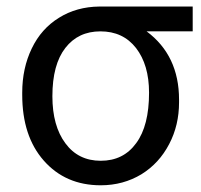

<svg xmlns="http://www.w3.org/2000/svg" viewBox="-20 -548 606 578"><path d="M560.1 -528.3H278.8C233.4 -527.8 192.9 -516.6 157.7 -494.6C122.1 -472.7 94.7 -441.9 75.7 -402.3C56.6 -362.8 46.9 -318.4 46.9 -269V-262.7C46.9 -179.7 68.4 -113.8 111.8 -64.5C155.3 -15.1 212.4 9.8 283.2 9.8C328.6 9.8 369.6 -1.5 405.8 -23.4C441.4 -45.4 469.2 -75.7 489.3 -114.3C509.3 -152.3 519 -194.3 519 -239.7V-248C519 -336.9 486.3 -405.3 421.4 -453.6H560.1ZM137.7 -258.3C137.7 -322.3 150.9 -370.6 176.8 -403.8C202.6 -437 237.8 -453.6 282.2 -453.6C327.6 -453.6 363.3 -437 389.6 -403.3C415.5 -369.6 428.7 -325.2 428.7 -269C428.7 -203.1 416 -152.3 390.1 -117.2C364.3 -81.5 328.6 -64 283.2 -64C238.3 -64 202.6 -81.5 176.8 -116.7C150.9 -151.4 137.7 -198.7 137.7 -258.3Z"/></svg>

Font: Roboto
Style: Regular
Weight: 400
Designer: Google
Version: Version 2.137; 2017